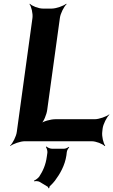

<svg xmlns="http://www.w3.org/2000/svg" viewBox="-20 -757 606 1029"><path d="M233 -168 301 -661C304 -685 323 -722 337 -735L335 -737C320 -725 281 -711 257 -711H210C186 -711 151 -725 140 -737L138 -735C148 -722 157 -685 154 -661L70 -50C67 -26 48 11 34 24L35 26C50 14 89 0 113 0H471C495 0 530 14 541 26L544 24C534 11 525 -26 528 -50L530 -68C533 -92 552 -129 566 -142L565 -144C550 -132 511 -118 487 -118H276C252 -118 211 -107 197 -94L199 -92C214 -104 230 -144 233 -168ZM193 218 236 244C238 245 239 250 239 252L244 251C244 249 245 244 246 242C256 233 265 223 274 212C301 176 328 130 336 75L338 58C339 49 346 37 351 33L349 30C344 34 332 40 324 40H258C248 40 233 33 229 28L226 31C230 36 235 51 234 61L231 82C225 128 209 161 190 190C184 198 169 209 162 211L164 215C170 213 185 213 193 218Z"/></svg>

Font: Asimov
Style: EdgeIt
Weight: 500
Designer: Google
Version: Version 2.000980: 2014